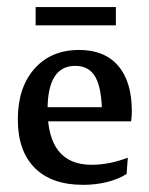

<svg xmlns="http://www.w3.org/2000/svg" viewBox="-20 -514 420 542"><path d="M214.4 7.8Q126 7.8 78.1 -40Q30.3 -87.9 30.3 -176.8Q30.3 -266.6 77.1 -319.8Q124 -373 203.6 -373Q274.9 -373 313.5 -328.4Q352.1 -283.7 352.1 -200.2Q352.1 -192.9 351.6 -185.5Q351.1 -178.2 350.1 -171.4L268.1 -187Q268.1 -261.7 250.2 -294.9Q232.4 -328.1 192.4 -328.1Q114.3 -328.1 114.3 -204.6Q114.3 -48.8 238.8 -48.8Q287.6 -48.8 340.8 -68.8L337.4 -22.9Q314.5 -8.3 282.5 -0.2Q250.5 7.8 214.4 7.8ZM62 -171.4V-211.4H342.3L350.1 -171.4ZM80.6 -494.1H307.1V-442.4H80.6Z"/></svg>

Font: Markazi Text
Style: Regular
Weight: 400
Designer: Borna Izadpanah (Arabic designer), Fiona Ross (Arabic design director) and Florian Runge (Latin designer)
Foundry: Borna Izadpanah and Florian Runge
Version: Version 1.000